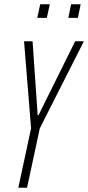

<svg xmlns="http://www.w3.org/2000/svg" viewBox="-20 -882 414 902"><path d="M66 0 126 -279 93 -688H133L157 -341H161L333 -688H374L167 -279L107 0ZM301 -798 314 -862H359L346 -798ZM155 -798 169 -862H214L200 -798Z"/></svg>

Font: Saira UltraCondensed ExtraLight
Style: Italic
Weight: 250
Width: 1
Italic angle: -12°
Designer: Hector Gatti with collaboration of the Omnibus-Type team
Foundry: Omnibus-Type
Version: Version 1.101